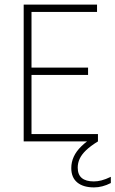

<svg xmlns="http://www.w3.org/2000/svg" viewBox="-20 -615 502 835"><path d="M83 0V-595H402V-563H117V-32H406V0ZM112 -289V-321H363V-289ZM389 200Q342 200 316 178.5Q290 157 290 116Q290 90 300.8 66.5Q311.5 43 334 21Q356.5 -1 392 -23L406 0Q373.5 20 354.2 38.5Q335 57 326.5 75.5Q318 94 318 114Q318 144.5 335.8 159.2Q353.5 174 388 174Q404 174 421.5 169.5Q439 165 462 154V181Q443.5 190.5 425.2 195.2Q407 200 389 200Z"/></svg>

Font: Encode Sans SC Condensed Thin
Style: Regular
Weight: 100
Width: 3
Designer: Multiple Designers
Foundry: Impallari Type
Version: Version 3.002